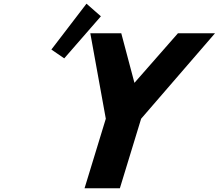

<svg xmlns="http://www.w3.org/2000/svg" viewBox="-20 -1002 1164 1022"><path d="M253.5 -738.3 321.9 -691.3 517 -915.2 440.4 -982.4ZM460.7 -825 543.2 -370 430.1 0H618.1L731.2 -370L1124.5 -825H927.2L695.6 -561L625.5 -825Z"/></svg>

Font: Hussar
Style: BdSuprConOblThree
Weight: 700
Foundry: Cannot Into Space Fonts
Version: Version 2.00